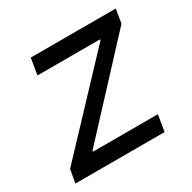

<svg xmlns="http://www.w3.org/2000/svg" viewBox="-127 -671 796 797"><g transform="rotate(-30 270.5 -272.5)"><path d="M15.6 0H443.2L456 -78.1H144.9L146.3 -83.8L512.8 -478.7L524.1 -545.5H116.5L103.7 -467.3H403.4L402 -461.6L27 -63.9Z"/></g></svg>

Font: TID UI
Style: Italic
Weight: 400
Italic angle: -9.39999°
Designer: The TID Project Authors
Foundry: Bakken & Bæck
Version: Version 1.001;hotconv 1.0.109;makeotfexe 2.5.65596